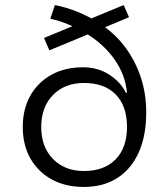

<svg xmlns="http://www.w3.org/2000/svg" viewBox="-20 -731 654 759"><path d="M311 8Q239 8 185 -21.5Q131 -51 100.5 -104Q70 -157 70 -229Q70 -300 100 -353Q130 -406 183.5 -435.5Q237 -465 308 -465Q366 -465 411 -436.5Q456 -408 478 -364H482Q476 -434 433.5 -495Q391 -556 319 -600L337 -599L175 -532L154 -581L280 -633V-621Q258 -632 232.5 -641.5Q207 -651 179 -657L197 -711Q241 -702 279.5 -687Q318 -672 352 -652L331 -654L469 -711L490 -663L385 -619L386 -630Q442 -591 480 -537.5Q518 -484 538 -421Q558 -358 558 -287Q558 -194 528.5 -128.5Q499 -63 444 -27.5Q389 8 311 8ZM312 -55Q392 -55 437 -101Q482 -147 482 -229Q482 -312 437.5 -357.5Q393 -403 312 -403Q236 -403 189.5 -355.5Q143 -308 143 -229Q143 -150 189.5 -102.5Q236 -55 312 -55Z"/></svg>

Font: Nunito Sans 6pt Light
Style: Regular
Weight: 300
Version: Version 3.101;gftools[0.9.27]